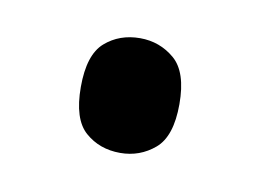

<svg xmlns="http://www.w3.org/2000/svg" viewBox="-33 -162 285 211"><g transform="rotate(10 110.0 -57.0)"><path d="M110 7Q87 7 71 -7Q55 -21 55 -57Q55 -93 71 -107Q87 -121 110 -121Q132 -121 148.5 -107Q165 -93 165 -57Q165 -21 148.5 -7Q132 7 110 7Z"/></g></svg>

Font: Noto Serif Ethiopic Condensed
Style: Regular
Weight: 400
Width: 3
Designer: Monotype Design Team
Foundry: Monotype Imaging Inc.
Version: Version 2.102; ttfautohint (v1.8.4.7-5d5b)